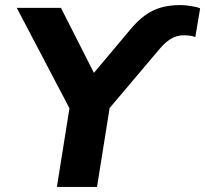

<svg xmlns="http://www.w3.org/2000/svg" viewBox="-20 -736 808 756"><path d="M204 0 262 -363 277 -265 46 -705H220L357 -435H338L490 -616Q521 -654 551 -675.5Q581 -697 614.5 -706.5Q648 -716 690 -716Q704 -716 719 -714Q734 -712 747 -709.5Q760 -707 768 -703L749 -590Q739 -594 728.5 -595.5Q718 -597 703 -597Q677 -597 654.5 -584Q632 -571 609 -544L373 -265L420 -363L362 0Z"/></svg>

Font: Nunito Sans 10pt ExtraBold
Style: Italic
Weight: 800
Italic angle: -9°
Designer: Vernon Adams
Foundry: Vernon Adams
Version: Version 3.101;gftools[0.9.27]